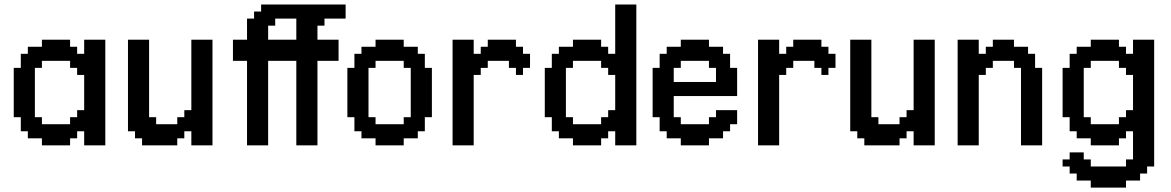

<svg xmlns="http://www.w3.org/2000/svg" viewBox="-20 -645 5197 852"><path d="M291 -93.8V-125H322.3V-156.2H353.5V-312.5H322.3V-343.8H291V-375H166V-343.8H134.8V-125H166V-93.8ZM166 0V-31.2H103.5V-62.5H72.3V-125H41V-343.8H72.3V-406.2H103.5V-437.5H166V-468.8H291V-437.5H322.3V-406.2H353.5V-468.8H447.3V0H353.5V-62.5H322.3V-31.2H291V0Z M610.4 0V-31.2H579.1V-62.5H547.9V-468.8H641.6V-125H672.9V-93.8H766.6V-125H797.9V-156.2H829.1V-468.8H922.9V0H829.1V-62.5H797.9V-31.2H766.6V0Z M1076.2 0V-375H1013.7V-468.8H1076.2V-562.5H1107.4V-593.8H1138.7V-625H1357.4H1419.9H1513.7V-562.5H1419.9V-531.2H1388.7V-468.8H1482.4V-375H1388.7V0H1294.9V-375H1201.2H1169.9V0ZM1294.9 -468.8V-562.5H1201.2V-531.2H1169.9V-468.8H1201.2Z M1771.5 -93.8V-125H1802.7V-343.8H1771.5V-375H1646.5V-343.8H1615.2V-125H1646.5V-93.8ZM1646.5 0V-31.2H1584V-62.5H1552.7V-125H1521.5V-343.8H1552.7V-406.2H1584V-437.5H1646.5V-468.8H1771.5V-437.5H1834V-406.2H1865.2V-343.8H1896.5V-125H1865.2V-62.5H1834V-31.2H1771.5V0Z M1988.3 0V-468.8H2082V-406.2H2113.3V-437.5H2144.5V-468.8H2269.5V-437.5H2300.8V-406.2H2332V-343.8H2300.8V-312.5H2269.5V-343.8H2238.3V-375H2144.5V-343.8H2113.3V-312.5H2082V0Z M2647.5 -93.8V-125H2678.7V-156.2H2710V-312.5H2678.7V-343.8H2647.5V-375H2522.5V-343.8H2491.2V-125H2522.5V-93.8ZM2522.5 0V-31.2H2460V-62.5H2428.7V-125H2397.5V-343.8H2428.7V-406.2H2460V-437.5H2522.5V-468.8H2647.5V-437.5H2678.7V-406.2H2710V-625H2803.7V0H2710V-62.5H2678.7V-31.2H2647.5V0Z M3157.2 -281.2V-343.8H3126V-375H3001V-343.8H2969.7V-281.2ZM3001 0V-31.2H2938.5V-62.5H2907.2V-125H2876V-343.8H2907.2V-406.2H2938.5V-437.5H3001V-468.8H3126V-437.5H3188.5V-406.2H3219.7V-343.8H3251V-218.8H2969.7V-125H3001V-93.8H3126V-125H3157.2V-156.2H3251V-93.8H3219.7V-62.5H3188.5V-31.2H3126V0Z M3343.8 0V-468.8H3437.5V-406.2H3468.8V-437.5H3500V-468.8H3625V-437.5H3656.2V-406.2H3687.5V-343.8H3656.2V-312.5H3625V-343.8H3593.8V-375H3500V-343.8H3468.8V-312.5H3437.5V0Z M3815.4 0V-31.2H3784.2V-62.5H3752.9V-468.8H3846.7V-125H3877.9V-93.8H3971.7V-125H4002.9V-156.2H4034.2V-468.8H4127.9V0H4034.2V-62.5H4002.9V-31.2H3971.7V0Z M4229.5 0V-468.8H4323.2V-406.2H4354.5V-437.5H4385.7V-468.8H4479.5V-437.5H4542V-406.2H4573.2V-343.8H4604.5V0H4510.7V-343.8H4479.5V-375H4385.7V-343.8H4354.5V-312.5H4323.2V0Z M4945.3 -93.8V-125H4976.6V-156.2H5007.8V-312.5H4976.6V-343.8H4945.3V-375H4820.3V-343.8H4789.1V-125H4820.3V-93.8ZM4820.3 187.5V156.2H4757.8V125H4726.6V93.8H4695.3V62.5H4726.6V31.2H4789.1V62.5H4820.3V93.8H4976.6V62.5H5007.8V-62.5H4976.6V-31.2H4945.3V0H4820.3V-31.2H4757.8V-62.5H4726.6V-125H4695.3V-343.8H4726.6V-406.2H4757.8V-437.5H4820.3V-468.8H4945.3V-437.5H4976.6V-406.2H5007.8V-468.8H5101.6V93.8H5070.3V125H5039.1V156.2H4976.6V187.5Z"/></svg>

Font: Terminal Grotesque
Style: Regular
Weight: 400
Designer: Raphaël Bastide
Foundry: http://raphaelbastide.com
Version: Version 1.0